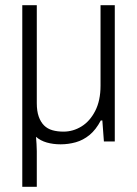

<svg xmlns="http://www.w3.org/2000/svg" viewBox="-20 -546 530 741"><path d="M66 175V-526H122V-148Q122 -117 129.5 -96Q137 -75 150 -62Q163 -49 182 -43.5Q201 -38 225 -38Q262 -38 294.5 -58Q327 -78 347.5 -118Q368 -158 368 -215V-526H423V0H381L375 -81H369Q350 -45 325.5 -25Q301 -5 272.5 3Q244 11 214 11Q185 11 160.5 4Q136 -3 119 -18Q120 -6 121 10Q122 26 122 37V175Z"/></svg>

Font: Archivo SemiCondensed ExtraLight
Style: Regular
Weight: 250
Width: 4
Designer: Hector Gatti
Foundry: Omnibus-Type
Version: Version 2.001